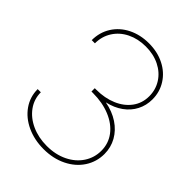

<svg xmlns="http://www.w3.org/2000/svg" viewBox="-215 -844 960 960"><g transform="rotate(45 265.5 -363.5)"><path d="M34.2 -181.6H56.6Q56.6 -133.3 84.5 -94.7Q112.3 -56.2 160.4 -34.4Q208.5 -12.7 267.1 -12.7Q328.6 -12.7 376.7 -36.1Q424.8 -59.6 451.2 -99.9Q477.5 -140.1 477.5 -188.5Q477.5 -240.2 447.5 -279.8Q417.5 -319.3 364.3 -341.3Q311 -363.3 243.7 -363.3H232.9V-386.7H243.7Q303.2 -386.7 351.1 -407Q398.9 -427.2 426.5 -464.4Q454.1 -501.5 454.1 -550.8Q454.1 -597.2 430.2 -634.8Q406.2 -672.4 363.5 -693.6Q320.8 -714.8 266.1 -714.8Q211.4 -714.8 167.7 -693.4Q124 -671.9 99.4 -633.3Q74.7 -594.7 74.7 -545.9H52.2Q52.2 -601.1 79.8 -644.8Q107.4 -688.5 156.2 -712.9Q205.1 -737.3 266.1 -737.3Q326.7 -737.3 374.5 -713.1Q422.4 -689 449.5 -646.2Q476.6 -603.5 476.6 -550.8Q476.6 -508.3 458 -472.4Q439.5 -436.5 404.8 -411.6Q370.1 -386.7 322.8 -376V-375.5Q376 -365.7 416.3 -339.1Q456.5 -312.5 478.3 -273.4Q500 -234.4 500 -188.5Q500 -133.3 470.5 -87.9Q440.9 -42.5 387.7 -16.4Q334.5 9.8 267.1 9.8Q201.7 9.8 148.4 -14.9Q95.2 -39.6 64.7 -83.3Q34.2 -127 34.2 -181.6Z"/></g></svg>

Font: Intratopia Thin
Style: Regular
Weight: 100
Designer: Rasmus Andersson
Foundry: rsms
Version: Version 3.000;Glyphs 3.2.3 (3260)